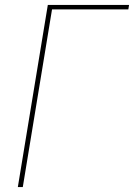

<svg xmlns="http://www.w3.org/2000/svg" viewBox="-20 -755 541 775"><path d="M52 0 173 -735H501L498 -717H190L72 0Z"/></svg>

Font: Iosevka Term Curly Thin
Style: Italic
Weight: 100
Italic angle: -9°
Designer: Belleve Invis
Foundry: Belleve Invis
Version: Version 32.3.0